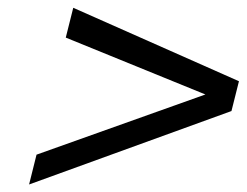

<svg xmlns="http://www.w3.org/2000/svg" viewBox="-20 -600 646 503"><path d="M171.9 -579.6 606 -387.2 586.4 -309.1 56.2 -116.7 75.7 -194.8 518.1 -352.5 152.3 -501.5Z"/></svg>

Font: Lesson One Light
Style: Italic
Weight: 300
Italic angle: -14°
Designer: But Ko, Victor Gaultney, Annie Olsen, Julie Remington, Don Collingsworth, Eric Hays, Becca Hirsbrunner
Version: Version 1.100